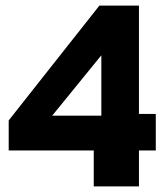

<svg xmlns="http://www.w3.org/2000/svg" viewBox="-20 -664 587 684"><path d="M314 -128H11V-235L334 -644H475V-258H535V-128H475V0H314ZM341 -252V-467L166 -252Z"/></svg>

Font: Kanit SemiBold
Style: Regular
Weight: 600
Designer: Katatrad Team
Foundry: CadsonDemak
Version: Version 1.030